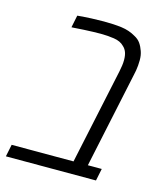

<svg xmlns="http://www.w3.org/2000/svg" viewBox="-118 -714 668 789"><g transform="rotate(15 215.5 -320.0)"><path d="M-19 0 -8.3 -51.8H254.9L341.3 -457.5Q344.2 -471.2 345.9 -483.4Q347.7 -495.6 347.7 -507.8Q347.7 -527.3 342.8 -540.5Q337.9 -553.7 328.1 -562.5Q312.5 -579.1 283.9 -583.3Q255.4 -587.4 228.5 -587.4Q214.4 -587.4 195.6 -586.9Q176.8 -586.4 155.8 -585.2Q134.8 -584 113.8 -582.5L104 -582L114.7 -634.3Q147 -637.2 174.6 -638.4Q202.1 -639.6 226.6 -639.6Q270 -639.6 303 -635.3Q335.9 -630.9 362.3 -615.2Q379.4 -606.4 388.9 -592.8Q398.4 -579.1 404.3 -561.5Q407.2 -553.2 408.7 -544.2Q410.2 -535.2 410.2 -522.9Q410.2 -511.7 409.2 -501Q408.2 -490.2 406.5 -479.5Q404.8 -468.8 401.9 -457L315.9 -51.8H375L364.3 0Z"/></g></svg>

Font: Open Sans SemiCondensed Light
Style: Italic
Weight: 300
Width: 4
Italic angle: -12°
Designer: Monotype Design Team
Foundry: Monotype Imaging Inc.
Version: Version 3.000